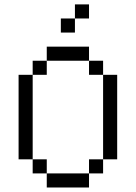

<svg xmlns="http://www.w3.org/2000/svg" viewBox="-20 -832 602 852"><path d="M62.5 -500V-125H125V-500ZM125 -62.5H187.5V-125H125ZM125 -500H187.5V-562.5H125ZM187.5 0H375V-62.5H187.5ZM187.5 -562.5H375V-625H187.5ZM250 -687.5H312.5V-750H250ZM312.5 -750H375V-812.5H312.5ZM375 -62.5H437.5V-125H375ZM375 -500H437.5V-562.5H375ZM437.5 -125H500V-500H437.5Z"/></svg>

Font: ChillMoonMono
Style: Regular
Weight: 400
Designer: Warren2060
Foundry: ChillType
Version: Version 1.000;Glyphs 3.1.1 (3135)